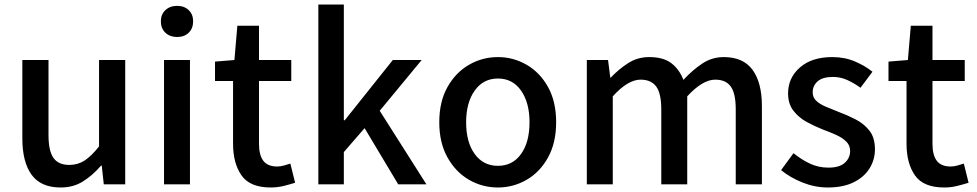

<svg xmlns="http://www.w3.org/2000/svg" viewBox="-20 -817 4329 851"><path d="M249 14Q161 14 120 -42.5Q79 -99 79 -204V-551H195V-218Q195 -148 217 -117Q239 -86 287 -86Q325 -86 355 -105.5Q385 -125 419 -168V-551H535V0H440L431 -83H428Q391 -40 348 -13Q305 14 249 14Z M707 0V-551H822V0ZM765 -653Q733 -653 713 -672Q693 -691 693 -723Q693 -753 713 -772Q733 -791 765 -791Q797 -791 816.5 -772Q836 -753 836 -723Q836 -691 816.5 -672Q797 -653 765 -653Z M1180 14Q1088 14 1050.5 -39.5Q1013 -93 1013 -180V-458H933V-544L1019 -551L1032 -703H1128V-551H1271V-458H1128V-179Q1128 -130 1147 -104.5Q1166 -79 1209 -79Q1223 -79 1239 -83.5Q1255 -88 1267 -92L1288 -7Q1266 0 1238 7Q1210 14 1180 14Z M1391 0V-797H1504V-284H1508L1721 -551H1849L1663 -326L1870 0H1745L1596 -249L1504 -143V0Z M2187 14Q2118 14 2059 -20Q2000 -54 1963.5 -119Q1927 -184 1927 -275Q1927 -367 1963.5 -431.5Q2000 -496 2059 -530Q2118 -564 2187 -564Q2255 -564 2314 -530Q2373 -496 2409 -431.5Q2445 -367 2445 -275Q2445 -184 2409 -119Q2373 -54 2314 -20Q2255 14 2187 14ZM2187 -82Q2252 -82 2289.5 -134.5Q2327 -187 2327 -275Q2327 -362 2289.5 -415.5Q2252 -469 2187 -469Q2122 -469 2084 -415.5Q2046 -362 2046 -275Q2046 -187 2084 -134.5Q2122 -82 2187 -82Z M2581 0V-551H2675L2685 -473H2687Q2723 -511 2764.5 -537.5Q2806 -564 2858 -564Q2920 -564 2955.5 -537Q2991 -510 3009 -463Q3050 -507 3093 -535.5Q3136 -564 3188 -564Q3274 -564 3315.5 -507.5Q3357 -451 3357 -346V0H3241V-332Q3241 -403 3219 -433.5Q3197 -464 3150 -464Q3094 -464 3026 -390V0H2911V-332Q2911 -403 2888.5 -433.5Q2866 -464 2819 -464Q2763 -464 2696 -390V0Z M3649 14Q3592 14 3537 -8Q3482 -30 3442 -63L3497 -138Q3533 -109 3570.5 -91.5Q3608 -74 3652 -74Q3701 -74 3724.5 -95.5Q3748 -117 3748 -148Q3748 -173 3730.5 -190Q3713 -207 3685 -219.5Q3657 -232 3627 -243Q3591 -257 3555.5 -276.5Q3520 -296 3496.5 -326.5Q3473 -357 3473 -403Q3473 -472 3525.5 -518Q3578 -564 3669 -564Q3724 -564 3769.5 -544.5Q3815 -525 3847 -499L3794 -428Q3765 -449 3735 -462.5Q3705 -476 3672 -476Q3626 -476 3604 -456.5Q3582 -437 3582 -408Q3582 -385 3598 -370Q3614 -355 3640.5 -344Q3667 -333 3697 -321Q3735 -307 3772 -288Q3809 -269 3833.5 -238Q3858 -207 3858 -155Q3858 -109 3834 -70.5Q3810 -32 3763.5 -9Q3717 14 3649 14Z M4165 14Q4073 14 4035.5 -39.5Q3998 -93 3998 -180V-458H3918V-544L4004 -551L4017 -703H4113V-551H4256V-458H4113V-179Q4113 -130 4132 -104.5Q4151 -79 4194 -79Q4208 -79 4224 -83.5Q4240 -88 4252 -92L4273 -7Q4251 0 4223 7Q4195 14 4165 14Z"/></svg>

Font: Source Han Sans Medium
Style: Regular
Weight: 500
Designer: Ryoko NISHIZUKA Ë•øÂ°öÊ∂ºÂ≠ê (kana, bopomofo & ideographs); Paul D. Hunt (Latin, Greek & Cyrillic); Sandoll Communicatio
Foundry: Adobe
Version: Version 2.004;hotconv 1.0.118;makeotfexe 2.5.65603